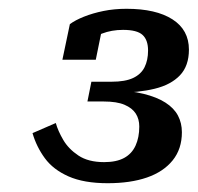

<svg xmlns="http://www.w3.org/2000/svg" viewBox="-20 -777 450 437"><path d="M260 -709Q292 -709 304.5 -697.5Q317 -686 317 -662Q317 -640 309 -624Q301 -608 283 -599.5Q265 -591 234 -591H188L179 -546H216Q246 -546 263.5 -538.5Q281 -531 289 -518.5Q297 -506 297 -489Q297 -464 288.5 -445.5Q280 -427 262.5 -417.5Q245 -408 217 -408Q181 -408 158.5 -423Q136 -438 124 -458.5Q112 -479 107 -497L54 -474Q63 -443 82 -417Q101 -391 136 -375.5Q171 -360 225 -360Q277 -360 314.5 -373Q352 -386 373 -412Q394 -438 394 -476Q394 -497 385 -514Q376 -531 356.5 -543.5Q337 -556 306.5 -563.5Q276 -571 233 -572L247 -566Q295 -566 332 -575Q369 -584 389.5 -605.5Q410 -627 410 -664Q410 -709 372.5 -733Q335 -757 268 -757Q240 -757 215.5 -752Q191 -747 171 -739Q151 -731 139 -722L122 -641H198L212 -710Q204 -710 197 -705Q190 -700 184.5 -693Q179 -686 174 -679Q190 -692 212 -700.5Q234 -709 260 -709Z"/></svg>

Font: Roboto Serif 20pt Medium
Style: Italic
Weight: 500
Italic angle: -10°
Version: Version 1.008